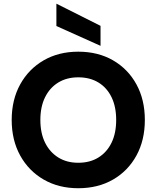

<svg xmlns="http://www.w3.org/2000/svg" viewBox="-20 -986 830 1018"><path d="M395 12Q291 12 211.5 -34Q132 -80 87 -161.5Q42 -243 42 -350Q42 -457 87 -538.5Q132 -620 211.5 -666Q291 -712 395 -712Q500 -712 579.5 -666Q659 -620 703.5 -538.5Q748 -457 748 -350Q748 -243 703.5 -161.5Q659 -80 579.5 -34Q500 12 395 12ZM395 -123Q457 -123 502 -151Q547 -179 571.5 -229.5Q596 -280 596 -350Q596 -420 571.5 -470.5Q547 -521 502 -548.5Q457 -576 395 -576Q334 -576 289 -548.5Q244 -521 219 -470.5Q194 -420 194 -350Q194 -280 219 -229.5Q244 -179 289 -151Q334 -123 395 -123ZM513 -743 279 -848V-966H280L513 -849Z"/></svg>

Font: DM Sans 28pt Black
Style: Regular
Weight: 900
Version: Version 4.004;gftools[0.9.30]